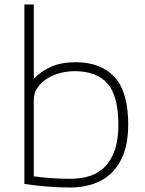

<svg xmlns="http://www.w3.org/2000/svg" viewBox="-20 -828 649 858"><path d="M293 10Q244 10 189 5.5Q134 1 89 -6V-808H131V-475Q164 -511 210 -530.5Q256 -550 316 -550Q431 -550 492 -483.5Q553 -417 553 -271Q553 -198 534 -145Q515 -92 480.5 -57.5Q446 -23 398 -6.5Q350 10 293 10ZM293 -29Q344 -29 384 -42.5Q424 -56 451.5 -85.5Q479 -115 494 -160.5Q509 -206 509 -270Q509 -399 460.5 -454.5Q412 -510 313 -510Q279 -510 246.5 -501Q214 -492 188.5 -475.5Q163 -459 147 -435.5Q131 -412 131 -383V-40Q160 -36 202.5 -32.5Q245 -29 293 -29Z"/></svg>

Font: Encode Sans Wide
Style: Thin
Weight: 100
Designer: Pablo Impallari, Andres Torresi
Foundry: Pablo Impallari, Andres Torresi
Version: Version 1.000; ttfautohint (v1.00) -l 8 -r 50 -G 200 -x 14 -